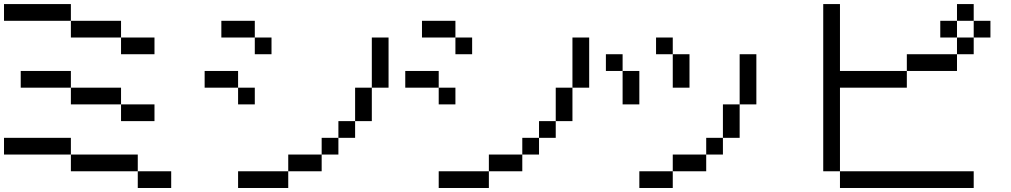

<svg xmlns="http://www.w3.org/2000/svg" viewBox="-20 -937 5040 957"><path d="M0 -166.7V-250H333.3V-166.7ZM0 -833.3V-916.7H333.3V-833.3ZM750 -416.7V-333.3H583.3V-416.7ZM750 -750V-666.7H583.3V-750ZM333.3 -166.7H666.7V-83.3H333.3ZM333.3 -416.7V-500H583.3V-416.7ZM333.3 -583.3V-500H83.3V-583.3ZM333.3 -833.3H583.3V-750H333.3ZM666.7 -83.3H833.3V0H666.7Z M1000 -500V-583.3H1166.7V-500ZM1750 -333.3V-250H1666.7V-333.3ZM1750 -500H1833.3V-333.3H1750ZM1166.7 0V-83.3H1416.7V0ZM1166.7 -416.7V-500H1250V-416.7ZM1916.7 -500H1833.3V-750H1916.7ZM1333.3 -750V-666.7H1250V-750ZM1666.7 -166.7H1583.3V-250H1666.7ZM1083.3 -750V-833.3H1250V-750ZM1416.7 -83.3V-166.7H1583.3V-83.3Z M2000 -500V-583.3H2166.7V-500ZM2750 -333.3V-250H2666.7V-333.3ZM2750 -500H2833.3V-333.3H2750ZM2166.7 0V-83.3H2416.7V0ZM2166.7 -416.7V-500H2250V-416.7ZM2916.7 -500H2833.3V-750H2916.7ZM2333.3 -750V-666.7H2250V-750ZM2666.7 -166.7H2583.3V-250H2666.7ZM2083.3 -750V-833.3H2250V-750ZM2416.7 -83.3V-166.7H2583.3V-83.3Z M3000 -583.3V-666.7H3083.3V-583.3ZM3750 -416.7H3666.7V-666.7H3750ZM3166.7 0V-83.3H3333.3V0ZM3166.7 -416.7H3083.3V-583.3H3166.7ZM3333.3 -83.3V-166.7H3500V-83.3ZM3333.3 -500V-666.7H3416.7V-500ZM3333.3 -750V-666.7H3250V-750ZM3500 -166.7V-250H3583.3V-166.7ZM3666.7 -416.7V-250H3583.3V-416.7Z M4750 -916.7H4833.3V-833.3H4750ZM4750 -583.3H4500V-666.7H4750ZM4750 -833.3V-750H4666.7V-833.3ZM4750 -750H4833.3V-666.7H4750ZM4166.7 -83.3H4083.3V-916.7H4166.7V-583.3H4500V-500H4166.7ZM4166.7 0V-83.3H4833.3V0ZM4916.7 -833.3V-750H4833.3V-833.3Z"/></svg>

Font: GalmuriMono11 Regular
Style: Regular
Weight: 400
Designer: Lee Minseo (quiple)
Version: Version 2.399;hotconv 1.1.1;makeotfexe 2.6.0 DEVELOPMENT